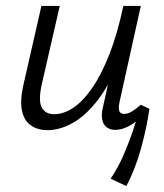

<svg xmlns="http://www.w3.org/2000/svg" viewBox="-20 -434 553 649"><path d="M140 6Q109 6 86 -9Q63 -24 55 -56.5Q47 -89 58 -142L120 -414H182L121 -148Q109 -94 121 -71Q133 -48 163 -48Q195 -48 227.5 -69.5Q260 -91 291.5 -136.5Q323 -182 350 -251Q377 -320 397 -414H439Q415 -300 380.5 -220Q346 -140 306 -90Q266 -40 223.5 -17Q181 6 140 6ZM407 195 354 170Q379 133 397 91.5Q415 50 428.5 10.5Q442 -29 451 -63L485 -66Q481 -37 474 -3.5Q467 30 457.5 65Q448 100 435 133.5Q422 167 407 195ZM369 5Q353 5 341 -3.5Q329 -12 325.5 -29.5Q322 -47 328 -72L404 -414H456L384 -89Q380 -70 383 -59.5Q386 -49 400 -49Q412 -49 425.5 -57Q439 -65 456 -80L485 -66Q454 -31 425 -13Q396 5 369 5Z"/></svg>

Font: Ysabeau
Style: Italic
Weight: 400
Italic angle: -12°
Designer: Christian Thalmann (Catharsis Fonts)
Version: Version 2.000;gftools[0.9.27.dev2+g8671c4b]